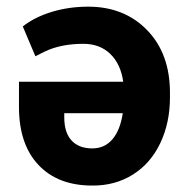

<svg xmlns="http://www.w3.org/2000/svg" viewBox="-20 -559 569 588"><path d="M250 -538.6Q360.8 -538.6 430.7 -466.6Q500.5 -394.5 500.5 -274.9V-260.7Q500.5 -183.1 470.9 -120.8Q441.4 -58.6 387 -24.4Q332.5 9.8 262.7 9.3Q157.2 9.3 97.7 -54Q38.1 -117.2 38.1 -231.4V-308.6H357.4Q349.6 -363.3 317.6 -394Q285.6 -424.8 235.4 -424.8Q167 -424.8 117.7 -401.4L88.4 -386.7L49.8 -478Q85.4 -506.3 138.2 -522.5Q190.9 -538.6 250 -538.6ZM262.7 -104.5Q300.3 -104.5 324.2 -132.3Q348.1 -160.2 356 -212.4H176.8V-199.7Q176.8 -152.8 199.2 -128.7Q221.7 -104.5 262.7 -104.5Z"/></svg>

Font: RobotoInd
Style: Bold
Weight: 700
Designer: Google
Version: Version 2.001150; 2014